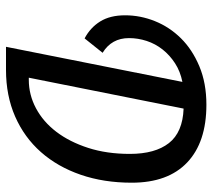

<svg xmlns="http://www.w3.org/2000/svg" viewBox="-54 -654 708 640"><g transform="rotate(90 300.0 -334.0)"><path d="M136 0 253 -588Q218 -581 191 -563.5Q164 -546 145 -522Q126 -498 116.5 -469Q107 -440 107 -410Q107 -352 156 -322L108 -262Q72 -281 51.5 -314Q31 -347 31 -397Q31 -448 50.5 -496.5Q70 -545 107.5 -583Q145 -621 201 -644.5Q257 -668 329 -668Q454 -668 521.5 -604Q589 -540 589 -419Q589 -326 562.5 -249Q536 -172 487 -116.5Q438 -61 368.5 -30.5Q299 0 213 0ZM239 -76H246Q296 -76 341 -100Q386 -124 419.5 -168Q453 -212 473 -274Q493 -336 493 -413Q493 -497 457 -543Q421 -589 342 -592Z"/></g></svg>

Font: Source Code Pro Medium
Style: Italic
Weight: 500
Italic angle: -11°
Monospace: yes
Designer: Paul D. Hunt, Teo Tuominen
Foundry: Adobe Systems Incorporated
Version: Version 1.050;PS 1.000;hotconv 16.6.51;makeotf.lib2.5.65220